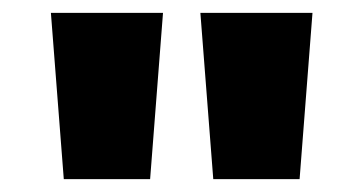

<svg xmlns="http://www.w3.org/2000/svg" viewBox="-20 -734 564 298"><path d="M59 -714 79 -456H213L233 -714ZM291 -714 311 -456H445L465 -714Z"/></svg>

Font: Noto Sans Thai Looped UI Narrow Black
Style: Regular
Weight: 900
Width: 4
Designer: Cadson Demak Team
Foundry: Cadson Demak Co., Ltd.
Version: Version 1.000